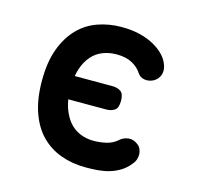

<svg xmlns="http://www.w3.org/2000/svg" viewBox="-88 -652 776 755"><g transform="rotate(15 300.0 -275.0)"><path d="M69 -276Q69 -352 89 -405.5Q109 -459 142.5 -493.5Q176 -528 221.5 -544Q267 -560 318 -560Q359 -560 391.5 -552Q424 -544 448 -531Q472 -518 488.5 -502Q505 -486 513 -468Q525 -443 519 -422Q513 -401 493 -390Q475 -381 457 -384Q439 -387 429 -402Q416 -423 390.5 -437Q365 -451 327 -451Q297 -451 271 -441Q245 -431 226 -409.5Q207 -388 196 -355Q192 -342 189 -326H343Q362 -326 376 -317Q390 -308 390 -278.5Q390 -249 376 -240Q362 -231 343 -231H188Q191 -214 196 -198Q207 -165 225.5 -143Q244 -121 270 -110Q296 -99 325 -99Q352 -99 377.5 -105Q403 -111 421 -127Q436 -141 456.5 -143.5Q477 -146 496 -131Q504 -125 508.5 -115.5Q513 -106 513.5 -95.5Q514 -85 510.5 -73.5Q507 -62 497 -51Q481 -31 461 -19Q441 -7 419 -0.5Q397 6 373 8Q349 10 324 10Q268 10 221.5 -7Q175 -24 141 -58.5Q107 -93 88 -147.5Q69 -202 69 -276Z"/></g></svg>

Font: Maple Mono SemiBold
Style: Regular
Weight: 600
Monospace: yes
Designer: subframe7536
Version: Version 7.000